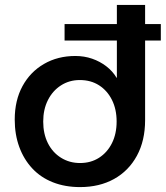

<svg xmlns="http://www.w3.org/2000/svg" viewBox="-20 -750 676 782"><path d="M243 -585V-652H635V-585ZM306 12Q245 12 195.5 -7.5Q146 -27 111.5 -64Q77 -101 58.5 -151.5Q40 -202 40 -263Q40 -341 71.5 -399Q103 -457 159 -489.5Q215 -522 287 -522Q323 -522 355 -511Q387 -500 413 -480Q439 -460 455 -433H456V-730H571V-261Q571 -177 537.5 -115.5Q504 -54 444.5 -21Q385 12 306 12ZM306 -86Q350 -86 383.5 -107.5Q417 -129 436 -167Q455 -205 455 -255Q455 -305 436 -343Q417 -381 383.5 -402.5Q350 -424 305 -424Q262 -424 228 -402Q194 -380 175 -342Q156 -304 156 -255Q156 -205 175 -167Q194 -129 228.5 -107.5Q263 -86 306 -86Z"/></svg>

Font: MuseoModerno Thin Medium
Style: Regular
Weight: 500
Version: Version 1.003